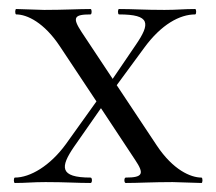

<svg xmlns="http://www.w3.org/2000/svg" viewBox="-20 -406 479 426"><path d="M259 0C287 0 318 -2 363 -2L427 0C430 0 430 -12 427 -12C403 -12 364 -29 328 -83L239 -217L300 -300C338 -352 379 -374 413 -374C416 -374 416 -386 413 -386C387 -386 374 -384 345 -384C299 -384 276 -386 244 -386C241 -386 241 -374 244 -374C314 -374 314 -354 281 -306L230 -231L161 -335C140 -367 144 -374 181 -374C184 -374 184 -386 181 -386C154 -386 122 -384 78 -384L16 -386C13 -386 13 -374 16 -374C40 -374 78 -356 113 -303L194 -181L126 -86C91 -38 47 -12 13 -12C10 -12 10 0 13 0C39 0 52 -2 81 -2C126 -2 150 0 181 0C185 0 185 -12 181 -12C111 -12 114 -36 144 -80L204 -166L280 -51C300 -21 298 -12 259 -12C255 -12 255 0 259 0Z"/></svg>

Font: Cormorant Garamond
Style: Regular
Weight: 400
Designer: Christian Thalmann (Catharsis Fonts)
Foundry: Catharsis Fonts
Version: Version 4.002;Glyphs 3.4 (3410)